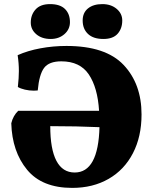

<svg xmlns="http://www.w3.org/2000/svg" viewBox="-20 -909 745 936"><path d="M670 -351Q670 -243 628 -162Q586 -81 509.5 -37Q433 7 332 7Q185 7 112 -81.5Q39 -170 35 -308Q39 -326 48 -342Q57 -358 69 -369H463Q456 -482 413 -546Q370 -610 279 -610Q219 -610 195 -578Q171 -546 164 -468Q158 -467 145 -467Q123 -467 101.5 -472Q80 -477 67 -485Q72 -530 72 -563Q72 -601 66 -640Q115 -662 177 -673.5Q239 -685 304 -685Q495 -685 582.5 -592.5Q670 -500 670 -351ZM465 -289Q355 -294 225 -294Q225 -182 255 -125Q285 -68 344 -68Q459 -68 465 -289ZM130 -799Q130 -837 153.5 -863Q177 -889 224 -889Q273 -889 297 -865Q321 -841 321 -801Q321 -766 294 -742.5Q267 -719 227 -719Q184 -719 157 -742Q130 -765 130 -799ZM383 -809Q383 -847 409 -868Q435 -889 479 -889Q521 -889 548.5 -866Q576 -843 576 -809Q576 -770 553.5 -744.5Q531 -719 484 -719Q435 -719 409 -743.5Q383 -768 383 -809Z"/></svg>

Font: Vollkorn SC Black
Style: Regular
Weight: 900
Designer: Friedrich Althausen
Foundry: Friedrich Althausen
Version: Version 4.015